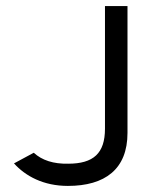

<svg xmlns="http://www.w3.org/2000/svg" viewBox="-20 -600 479 631"><path d="M26 -63C64 -21 123 11 203 11C325 11 399 -44 399 -163V-580H325V-177C325 -96 287 -62 204 -62C156 -61 118 -73 91 -98Z"/></svg>

Font: Charger Pro
Style: Regular
Weight: 400
Designer: Jasper
Foundry: Cannot Into Space Fonts
Version: Version 1.09